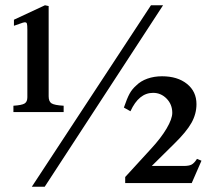

<svg xmlns="http://www.w3.org/2000/svg" viewBox="-20 -696 790 730"><path d="M150 14H101L554 -676H600ZM222 -270H31V-294Q63 -296 73.5 -302.5Q84 -309 84 -326V-583Q84 -600 82.5 -605.5Q81 -611 76 -611Q74 -611 72 -611Q70 -611 66 -609.5Q62 -608 54.5 -605.5Q47 -603 33 -598V-621L151 -676L165 -673V-330Q165 -310 176 -303Q187 -296 222 -294ZM709 0H456V-23L554 -130Q592 -171 613.5 -207.5Q635 -244 635 -267Q635 -299 613.5 -321Q592 -343 562 -343Q508 -343 476 -273L451 -287Q463 -322 472.5 -339.5Q482 -357 498 -371Q515 -388 540.5 -397Q566 -406 596 -406Q655 -406 691 -377Q727 -348 727 -300Q727 -263 708 -229Q689 -195 643 -150L557 -65H678Q698 -65 708 -70Q718 -75 729 -92L746 -85Z"/></svg>

Font: Klingon pIqaD Mandel
Style: Regular
Weight: 400
Width: 0
Designer: Mike Neff (qa'vaj)
Foundry: Mike Neff and Michael Everson
Version: Version 2.003